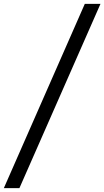

<svg xmlns="http://www.w3.org/2000/svg" viewBox="-64 -800 542 997"><path d="M36.8 177H-44.1L376.4 -780H457.8Z"/></svg>

Font: Merriweather Sans Variable Regular
Style: Italic
Weight: 300
Italic angle: -8°
Designer: Eben Sorkin
Foundry: Eben Sorkin
Version: Version 2.001